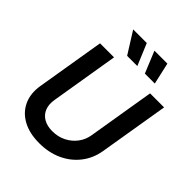

<svg xmlns="http://www.w3.org/2000/svg" viewBox="-259 -1091 1248 1248"><g transform="rotate(45 365.0 -466.5)"><path d="M320.3 11.2Q229.5 11.2 167.2 -23.2Q105 -57.6 77.6 -118.2Q50.3 -178.7 63 -256.3L141.1 -727.5H270L192.4 -258.3Q184.6 -211.9 198.2 -177.2Q211.9 -142.6 244.4 -123.3Q276.9 -104 325.7 -104Q377.9 -104 420.2 -125.5Q462.4 -147 490 -183.6Q517.6 -220.2 524.9 -266.6L601.1 -727.5H730L650.4 -247.6Q637.7 -169.9 592.5 -111.6Q547.4 -53.2 477.5 -21Q407.7 11.2 320.3 11.2ZM486.3 -794.4 424.8 -943.8H543.9L577.6 -794.4ZM323.2 -794.4 229.5 -943.8H354.5L417 -794.4Z"/></g></svg>

Font: Inter 24pt SemiBold
Style: Italic
Weight: 600
Italic angle: -9.3988°
Designer: Rasmus Andersson
Foundry: rsms
Version: Version 4.001;git-66647c0bb